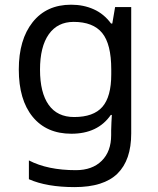

<svg xmlns="http://www.w3.org/2000/svg" viewBox="-20 -553 664 808"><path d="M279.3 -533.2Q331.5 -533.2 374.5 -513.9Q417.5 -494.6 447.3 -454.1H452.6L464.4 -523.4H532.2V8.8Q532.2 120.6 474.4 177.5Q416.5 234.4 293.9 234.4Q176.8 234.4 101.6 201.2V122.1Q180.7 163.1 299.3 163.1Q368.2 163.1 408 123.8Q447.8 84.5 447.8 15.6V-4.9Q447.8 -16.6 449 -38.6Q450.2 -60.5 450.7 -69.3H446.3Q391.6 9.8 280.3 9.8Q175.8 9.8 117.4 -61.5Q59.1 -132.8 59.1 -260.7Q59.1 -386.2 117.4 -459.7Q175.8 -533.2 279.3 -533.2ZM290 -460.9Q222.2 -460.9 185.3 -408.7Q148.4 -356.4 148.4 -259.8Q148.4 -163.1 184.8 -111.8Q221.2 -60.5 292 -60.5Q373.5 -60.5 410.9 -103.3Q448.2 -146 448.2 -240.2V-260.7Q448.2 -367.7 409.9 -414.3Q371.6 -460.9 290 -460.9Z"/></svg>

Font: Lunasima
Style: Regular
Weight: 400
Designer: The DocRepair Project, Monotype Design Team
Foundry: Google
Version: Version 2.009